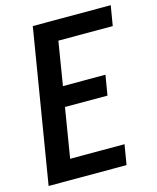

<svg xmlns="http://www.w3.org/2000/svg" viewBox="-111 -812 728 890"><g transform="rotate(-15 253.0 -367.5)"><path d="M11 0 132 -735H506L490 -639H229L195 -430H399L383 -334H179L140 -96H401L385 0Z"/></g></svg>

Font: Iosevka Oblique
Style: Bold
Weight: 700
Italic angle: -9°
Monospace: yes
Designer: Belleve Invis
Foundry: Belleve Invis
Version: Version 32.5.0; ttfautohint (v1.8.4)